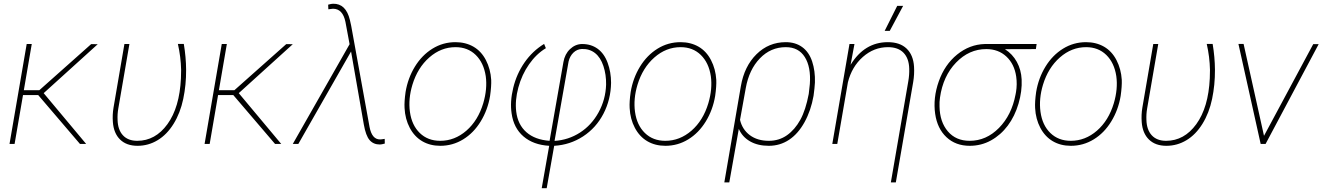

<svg xmlns="http://www.w3.org/2000/svg" viewBox="-20 -761 6991 1015"><path d="M182.1 -258.3H101.6L57.1 0H30.3L121.1 -528.3H147.9L106 -284.2H188L461.9 -527.8L496.6 -527.3L210.9 -268.6L435.5 0H402.8Z M664.1 -528.3 605.5 -188Q600.1 -157.7 601.6 -127Q603 -74.7 629.9 -45.7Q656.7 -16.6 705.6 -16.6Q801.3 -16.6 865.2 -104.7Q929.2 -192.9 936.5 -346.7L937.5 -391.6Q936 -460.4 920.4 -528.8H951.7Q963.4 -459.5 963.9 -392.1Q964.4 -312.5 948.7 -238Q933.1 -163.6 897.7 -106.4Q862.3 -49.3 813.2 -19.8Q764.2 9.8 707 9.8Q648.9 9.8 615 -23.2Q581.1 -56.2 576.7 -115.7Q573.7 -153.8 580.1 -191.9L637.7 -528.3Z M1213.4 -258.3H1132.8L1088.4 0H1061.5L1152.3 -528.3H1179.2L1137.2 -284.2H1219.2L1493.2 -527.8L1527.8 -527.3L1242.2 -268.6L1466.8 0H1434.1Z M1740.7 -741.2Q1808.6 -742.7 1829.6 -655.8L1836.4 -625.5L1933.6 -89.8Q1946.3 -23.9 1988.8 -23.9Q1992.7 -23.4 2013.7 -26.9L2014.2 -2Q1997.1 2.9 1987.8 2.9Q1954.1 2.9 1933.8 -20.5Q1913.6 -43.9 1903.3 -103L1835.9 -488.8L1557.1 0H1527.8L1828.1 -527.3L1806.2 -645Q1792 -714.8 1740.2 -714.8L1715.8 -711.9L1714.8 -736.3Q1731.9 -741.2 1740.7 -741.2Z M2124 -274.4Q2136.2 -348.1 2173.3 -408.7Q2210.4 -469.2 2266.1 -503.7Q2321.8 -538.1 2387.7 -538.1Q2441.4 -538.1 2482.9 -514.2Q2524.4 -490.2 2548.8 -443.1Q2573.2 -396 2576.7 -338.9Q2578.1 -305.7 2570.8 -253.9Q2558.6 -180.2 2521.2 -119.1Q2483.9 -58.1 2428.5 -24.2Q2373 9.8 2307.6 9.8Q2253.4 9.8 2212.2 -14.4Q2170.9 -38.6 2146.2 -85.2Q2121.6 -131.8 2118.7 -189.9Q2116.7 -222.7 2124 -274.4ZM2147 -169.9Q2156.7 -99.1 2199.2 -57.9Q2241.7 -16.6 2307.1 -16.6Q2383.8 -16.6 2445.6 -70.3Q2507.3 -124 2534.7 -215.3Q2557.1 -291 2547.9 -358.4Q2537.1 -429.2 2494.9 -470.5Q2452.6 -511.7 2388.2 -511.7Q2311.5 -511.7 2249.5 -457.3Q2187.5 -402.8 2160.2 -313Q2137.7 -238.3 2147 -169.9Z M2883.3 9.8Q2799.3 4.9 2747.3 -39.8Q2695.3 -84.5 2684.6 -161.6Q2675.3 -222.7 2693.1 -296.4Q2710.9 -370.1 2752.9 -430.7Q2794.9 -491.2 2856.4 -528.8L2865.7 -506.3Q2814.9 -475.6 2776.9 -421.1Q2738.8 -366.7 2720.2 -298.3Q2701.7 -230 2709 -170.9Q2717.3 -102.1 2762.9 -62Q2808.6 -22 2885.3 -16.6L2958.5 -433.1Q2965.8 -475.1 2993.2 -501.2Q3020.5 -527.3 3055.7 -528.3Q3104 -528.8 3139.2 -503.4Q3174.3 -478 3192.4 -428.7Q3210.4 -379.4 3210.4 -323.2Q3209 -234.9 3170.2 -159.9Q3131.3 -85 3062.5 -40Q2993.7 4.9 2909.7 9.8L2870.1 233.9H2843.8ZM2911.6 -16.1Q2985.4 -21 3046.1 -60.1Q3106.9 -99.1 3144.3 -167Q3181.6 -234.9 3184.1 -313.5Q3185.1 -366.2 3169.9 -411.9Q3154.8 -457.5 3125.5 -480.5Q3096.2 -503.4 3056.2 -502Q3030.3 -501 3011.5 -482.9Q2992.7 -464.8 2985.8 -436Z M3314 -274.4Q3326.2 -348.1 3363.3 -408.7Q3400.4 -469.2 3456.1 -503.7Q3511.7 -538.1 3577.6 -538.1Q3631.3 -538.1 3672.9 -514.2Q3714.4 -490.2 3738.8 -443.1Q3763.2 -396 3766.6 -338.9Q3768.1 -305.7 3760.7 -253.9Q3748.5 -180.2 3711.2 -119.1Q3673.8 -58.1 3618.4 -24.2Q3563 9.8 3497.6 9.8Q3443.4 9.8 3402.1 -14.4Q3360.8 -38.6 3336.2 -85.2Q3311.5 -131.8 3308.6 -189.9Q3306.6 -222.7 3314 -274.4ZM3336.9 -169.9Q3346.7 -99.1 3389.2 -57.9Q3431.6 -16.6 3497.1 -16.6Q3573.7 -16.6 3635.5 -70.3Q3697.3 -124 3724.6 -215.3Q3747.1 -291 3737.8 -358.4Q3727.1 -429.2 3684.8 -470.5Q3642.6 -511.7 3578.1 -511.7Q3501.5 -511.7 3439.5 -457.3Q3377.4 -402.8 3350.1 -313Q3327.6 -238.3 3336.9 -169.9Z M4133.8 -538.1Q4185.1 -538.1 4220.9 -512Q4256.8 -485.8 4273.4 -436Q4290 -386.2 4288.1 -324.7Q4286.6 -296.4 4280.8 -254.4Q4267.1 -176.8 4233.2 -115.2Q4199.2 -53.7 4151.4 -22Q4103.5 9.8 4044.4 9.8Q3985.8 9.8 3944.8 -13.9Q3903.8 -37.6 3885.7 -79.6L3835.4 203.1H3809.1L3896.5 -305.2Q3914.6 -410.6 3979.2 -474.4Q4043.9 -538.1 4133.8 -538.1ZM3892.1 -127.4Q3903.8 -76.7 3943.8 -46.6Q3983.9 -16.6 4044.4 -16.6Q4098.6 -16.6 4140.4 -46.1Q4182.1 -75.7 4210.7 -127.4Q4239.3 -179.2 4255.4 -264.6L4261.2 -316.9Q4267.6 -406.7 4234.6 -459.2Q4201.7 -511.7 4134.3 -511.7Q4054.2 -511.7 3997.1 -452.4Q3939.9 -393.1 3922.4 -294.9Z M4476.6 -418.5Q4550.3 -538.1 4673.3 -538.1Q4737.3 -538.1 4772.7 -504.2Q4808.1 -470.2 4812 -408.7Q4814.5 -368.2 4807.6 -327.6L4715.8 203.1H4689.5L4781.7 -331.5Q4787.6 -365.2 4786.6 -397.9Q4785.2 -452.1 4756.6 -481.9Q4728 -511.7 4674.3 -511.7Q4600.1 -511.7 4541.5 -460Q4482.9 -408.2 4462.4 -325.7L4406.2 0H4379.9L4470.7 -528.3H4497.1ZM4723.1 -730H4754.4L4683.6 -597.7H4656.7Z M5456.1 -501.5 5292.5 -501Q5332.5 -475.6 5355.5 -433.8Q5378.4 -392.1 5380.9 -340.8Q5383.8 -279.3 5364.3 -212.9Q5344.7 -146.5 5307.6 -96.9Q5270.5 -47.4 5219 -18.8Q5167.5 9.8 5106.4 9.8Q5032.2 9.8 4983.6 -35.6Q4935.1 -81.1 4923.8 -158.7Q4911.6 -242.7 4942.9 -331.1Q4974.1 -419.4 5039.8 -472.7Q5105.5 -525.9 5185.5 -528.3H5460ZM4946.8 -197.8Q4948.2 -116.7 4990.7 -66.7Q5033.2 -16.6 5106 -16.6Q5193.8 -16.6 5261 -84.7Q5328.1 -152.8 5348.6 -261.2L5351.1 -274.4Q5357.9 -315.4 5352.1 -356.4Q5342.3 -422.9 5300 -462.2Q5257.8 -501.5 5193.8 -501.5Q5103 -501.5 5034.2 -430.2Q4965.3 -358.9 4949.2 -245.1Q4945.8 -222.2 4946.8 -197.8Z M5457.5 -274.4Q5469.7 -348.1 5506.8 -408.7Q5543.9 -469.2 5599.6 -503.7Q5655.3 -538.1 5721.2 -538.1Q5774.9 -538.1 5816.4 -514.2Q5857.9 -490.2 5882.3 -443.1Q5906.7 -396 5910.2 -338.9Q5911.6 -305.7 5904.3 -253.9Q5892.1 -180.2 5854.7 -119.1Q5817.4 -58.1 5762 -24.2Q5706.5 9.8 5641.1 9.8Q5586.9 9.8 5545.7 -14.4Q5504.4 -38.6 5479.7 -85.2Q5455.1 -131.8 5452.1 -189.9Q5450.2 -222.7 5457.5 -274.4ZM5480.5 -169.9Q5490.2 -99.1 5532.7 -57.9Q5575.2 -16.6 5640.6 -16.6Q5717.3 -16.6 5779.1 -70.3Q5840.8 -124 5868.2 -215.3Q5890.6 -291 5881.3 -358.4Q5870.6 -429.2 5828.4 -470.5Q5786.1 -511.7 5721.7 -511.7Q5645 -511.7 5583 -457.3Q5521 -402.8 5493.7 -313Q5471.2 -238.3 5480.5 -169.9Z M6103 -528.3 6044.4 -188Q6039.1 -157.7 6040.5 -127Q6042 -74.7 6068.8 -45.7Q6095.7 -16.6 6144.5 -16.6Q6240.2 -16.6 6304.2 -104.7Q6368.2 -192.9 6375.5 -346.7L6376.5 -391.6Q6375 -460.4 6359.4 -528.8H6390.6Q6402.3 -459.5 6402.8 -392.1Q6403.3 -312.5 6387.7 -238Q6372.1 -163.6 6336.7 -106.4Q6301.3 -49.3 6252.2 -19.8Q6203.1 9.8 6146 9.8Q6087.9 9.8 6054 -23.2Q6020 -56.2 6015.6 -115.7Q6012.7 -153.8 6019 -191.9L6076.7 -528.3Z M6662.1 -43 6922.4 -527.8H6951.2L6670.4 0H6644.5L6526.9 -528.8H6554.2Z"/></svg>

Font: Roboto Thin
Style: Italic
Weight: 250
Italic angle: -12°
Designer: Google
Version: Version 2.134; 2016